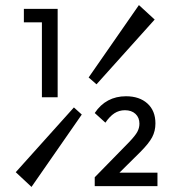

<svg xmlns="http://www.w3.org/2000/svg" viewBox="-20 -723 696 756"><path d="M271 -300 302 -272 104 13 42 -45ZM360 -391 329 -418 527 -703 589 -646ZM145 -340V-688H207V-340ZM74 -635V-688H202V-635ZM353 -25 487 -162Q512 -188 520.5 -203.5Q529 -219 529 -236Q529 -260 513.5 -274.5Q498 -289 472 -289Q449 -289 430.5 -277Q412 -265 395 -240L353 -278Q375 -311 406 -327.5Q437 -344 476 -344Q529 -344 560.5 -315.5Q592 -287 592 -237Q592 -207 579 -182.5Q566 -158 532 -124L431 -24ZM353 10V-25L405 -43H600V10Z"/></svg>

Font: Outfit Thin Light
Style: Regular
Weight: 300
Version: Version 1.100;gftools[0.9.27]